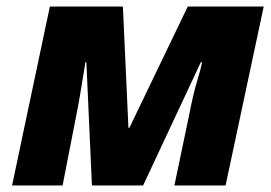

<svg xmlns="http://www.w3.org/2000/svg" viewBox="-20 -569 831 589"><path d="M17 0 133 -549H357L374 -177H377L556 -549H789L672 0H515L561 -220Q573 -282 584.5 -319.5Q596 -357 600 -378H596L419 0H262L245 -378H242Q234 -329 227.5 -289Q221 -249 214 -215L172 0Z"/></svg>

Font: Noto Sans Disp ExtBd
Style: Italic
Weight: 800
Italic angle: -12°
Designer: Monotype Design Team
Foundry: Monotype Imaging Inc.
Version: Version 2.000;GOOG;noto-source:20170915:90ef993387c0